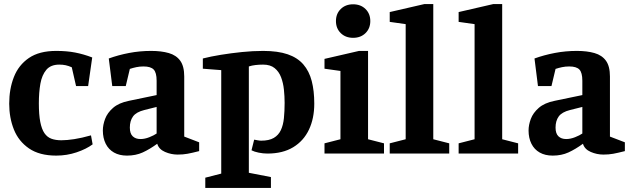

<svg xmlns="http://www.w3.org/2000/svg" viewBox="-20 -751 3089 939"><path d="M255 10Q173 10 122 -25Q71 -60 48 -117.5Q25 -175 25 -244Q25 -316 48 -374.5Q71 -433 121.5 -467.5Q172 -502 255 -502Q307 -502 348 -494Q389 -486 431 -470L411 -330H352L331 -422Q315 -429 301 -432Q287 -435 270 -435Q228 -435 206.5 -409.5Q185 -384 177.5 -341.5Q170 -299 170 -246Q170 -190 177 -154.5Q184 -119 197.5 -99.5Q211 -80 231.5 -72.5Q252 -65 280 -65Q307 -65 343 -70.5Q379 -76 425 -89L433 -45Q402 -22 354.5 -6Q307 10 255 10Z M601 10Q564 10 537.5 -5Q511 -20 497 -48Q483 -76 483 -113Q483 -140 494 -169.5Q505 -199 533 -223.5Q561 -248 611 -258L746 -286V-356Q746 -396 731.5 -411Q717 -426 682 -426Q663 -426 646.5 -422.5Q630 -419 615 -414L595 -330H529L512 -465Q559 -482 611.5 -492Q664 -502 719 -502Q769 -502 805.5 -491.5Q842 -481 861.5 -454Q881 -427 881 -377V-83L954 -55V-12Q919 -3 897 1Q875 5 849 5Q817 5 787 -8Q757 -21 749 -48Q712 -21 678 -5.5Q644 10 601 10ZM667 -71Q688 -71 710.5 -80Q733 -89 746 -98V-228L686 -213Q646 -203 630.5 -181.5Q615 -160 615 -127Q615 -98 629 -84.5Q643 -71 667 -71Z M984 168V118L1062 98V-408L972 -415V-465Q1011 -475 1060.5 -483Q1110 -491 1163 -496.5Q1216 -502 1267 -502Q1339 -502 1387 -485.5Q1435 -469 1463.5 -436Q1492 -403 1504.5 -355Q1517 -307 1517 -244Q1517 -172 1491 -117Q1465 -62 1414 -31Q1363 0 1288 0Q1267 0 1245 -4.5Q1223 -9 1210 -16L1223 -68Q1229 -67 1239.5 -65Q1250 -63 1257 -63Q1296 -63 1319 -76.5Q1342 -90 1353.5 -114.5Q1365 -139 1368.5 -173Q1372 -207 1372 -248Q1372 -280 1368.5 -313Q1365 -346 1354.5 -373.5Q1344 -401 1323 -418Q1302 -435 1267 -435Q1248 -435 1230 -433Q1212 -431 1197 -426V94L1305 115V168Z M1567 0V-50L1645 -70V-404L1567 -415V-463L1736 -502H1780V-70L1858 -50V0ZM1707 -566Q1670 -566 1646.5 -589Q1623 -612 1623 -648Q1623 -684 1646.5 -707Q1670 -730 1707 -730Q1744 -730 1767.5 -707Q1791 -684 1791 -648Q1791 -612 1767.5 -589Q1744 -566 1707 -566Z M1886 0V-50L1964 -70V-633L1886 -644V-692L2055 -731H2099V-70L2177 -50V0Z M2223 0V-50L2301 -70V-633L2223 -644V-692L2392 -731H2436V-70L2514 -50V0Z M2683 10Q2646 10 2619.5 -5Q2593 -20 2579 -48Q2565 -76 2565 -113Q2565 -140 2576 -169.5Q2587 -199 2615 -223.5Q2643 -248 2693 -258L2828 -286V-356Q2828 -396 2813.5 -411Q2799 -426 2764 -426Q2745 -426 2728.5 -422.5Q2712 -419 2697 -414L2677 -330H2611L2594 -465Q2641 -482 2693.5 -492Q2746 -502 2801 -502Q2851 -502 2887.5 -491.5Q2924 -481 2943.5 -454Q2963 -427 2963 -377V-83L3036 -55V-12Q3001 -3 2979 1Q2957 5 2931 5Q2899 5 2869 -8Q2839 -21 2831 -48Q2794 -21 2760 -5.5Q2726 10 2683 10ZM2749 -71Q2770 -71 2792.5 -80Q2815 -89 2828 -98V-228L2768 -213Q2728 -203 2712.5 -181.5Q2697 -160 2697 -127Q2697 -98 2711 -84.5Q2725 -71 2749 -71Z"/></svg>

Font: Manuale
Style: Bold
Weight: 700
Version: Version 1.002